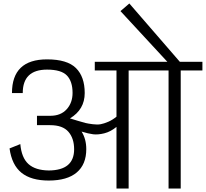

<svg xmlns="http://www.w3.org/2000/svg" viewBox="-20 -1086 1186 1106"><path d="M1016 -730 725 -1066 674 -1022 944 -730H526V-680H651V-414Q628 -395 603.5 -384.5Q579 -374 560 -370.5Q541 -367 514 -370.5Q487 -374 472.5 -377.5Q458 -381 427 -390.5Q396 -400 383 -404Q468 -455 468 -550Q468 -644 417.5 -694Q367 -744 251 -744Q49 -744 49 -550H111Q111 -685 251 -685Q333 -685 365.5 -651Q398 -617 398 -551Q398 -494 364 -456.5Q330 -419 270 -419H193V-365H269Q341 -365 374 -327Q407 -289 407 -226Q407 -105 261 -104Q184 -105 144 -141Q104 -177 97 -256L35 -231Q48 -136 103.5 -91Q159 -46 261 -46Q367 -46 422 -92.5Q477 -139 477 -227Q477 -285 450 -328Q489 -316 516.5 -312.5Q544 -309 580.5 -318Q617 -327 651 -355V0H721V-680H951V0H1021V-680H1146V-730Z"/></svg>

Font: Glegoo
Style: Regular
Weight: 400
Version: Version 2.0.1; ttfautohint (v0.9) -r 48 -G 60